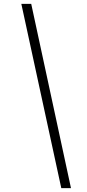

<svg xmlns="http://www.w3.org/2000/svg" viewBox="-20 -760 447 990"><path d="M141 -740 346 210H296L90 -740Z"/></svg>

Font: Georama Expanded Light
Style: Italic
Weight: 300
Width: 7
Italic angle: -9°
Designer: Jean-Baptiste Levee
Foundry: Production Type
Version: Version 1.000